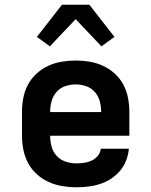

<svg xmlns="http://www.w3.org/2000/svg" viewBox="-20 -784 640 812"><path d="M303 8Q273 8 243 3Q213 -2 185.5 -14.5Q158 -27 135.5 -47.5Q113 -68 99 -94Q85 -120 79 -150Q73 -180 73 -210V-310Q73 -340 78.5 -369.5Q84 -399 98 -425.5Q112 -452 134.5 -472.5Q157 -493 184 -505.5Q211 -518 240.5 -523Q270 -528 300 -528Q330 -528 359.5 -523Q389 -518 416 -505.5Q443 -493 465.5 -472.5Q488 -452 502 -425.5Q516 -399 521.5 -369.5Q527 -340 527 -310V-210H192Q192 -187 198 -164.5Q204 -142 219.5 -125Q235 -108 257.5 -100.5Q280 -93 303 -93Q319 -93 336 -95.5Q353 -98 368 -105Q383 -112 394 -125.5Q405 -139 406 -155H525Q523 -130 513.5 -105.5Q504 -81 487.5 -61.5Q471 -42 449.5 -28Q428 -14 403.5 -6Q379 2 353.5 5Q328 8 303 8ZM192 -310H408Q408 -333 402 -355.5Q396 -378 381 -395Q366 -412 344.5 -419.5Q323 -427 300 -427Q277 -427 255.5 -419.5Q234 -412 219 -395Q204 -378 198 -355.5Q192 -333 192 -310ZM191 -588 136 -628 242 -764H358L464 -628L409 -588L300 -703Z"/></svg>

Font: Iosevka Aile
Style: Bold
Weight: 700
Designer: Belleve Invis
Foundry: Belleve Invis
Version: Version 28.0.1; ttfautohint (v1.8.4)